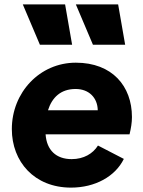

<svg xmlns="http://www.w3.org/2000/svg" viewBox="-20 -844 652 876"><path d="M304 12C414 12 506 -39 545 -119L427 -180C404 -143 362 -118 307 -118C236 -118 193 -159 188 -231H571C578 -260 582 -285 582 -310C582 -451 492 -558 326 -558C161 -558 34 -422 34 -255C34 -106 137 12 304 12ZM84 -824 162 -640H309L277 -824ZM199 -341C217 -398 256 -438 325 -438C386 -438 425 -398 426 -341ZM326 -824 404 -640H551L519 -824Z"/></svg>

Font: Mluvka ExtraBold
Style: Italic
Weight: 800
Italic angle: -8°
Designer: Modified by Jiří Krblich, Original typeface by Gumpita Rahayu
Foundry: Gumpita Rahayu & Jiří Krblich
Version: Version 2.000;Glyphs 3.1.1 (3134)